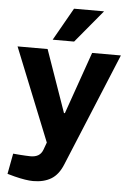

<svg xmlns="http://www.w3.org/2000/svg" viewBox="-62 -789 710 1044"><g transform="rotate(5 293.0 -267.5)"><path d="M159 209Q140 209 114.5 205Q89 201 57 193L17 182L38 70L74 73Q91 74 106 75Q121 76 133 76Q159 76 175.5 66Q192 56 200 35L215 -6L11 -513H175L294 -174H299L418 -513H575L320 104Q297 161 257 185Q217 209 159 209ZM198 -566 299 -744H463L315 -566Z"/></g></svg>

Font: REM Medium SemiBold
Style: Regular
Weight: 600
Version: Version 1.005;gftools[0.9.28]